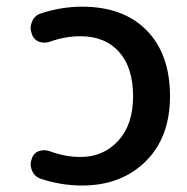

<svg xmlns="http://www.w3.org/2000/svg" viewBox="-20 -576 569 584"><path d="M131.8 -449.2Q124 -446.3 116.2 -446.3Q106.4 -446.3 97.7 -449.2Q81.1 -457 76.2 -474.6Q73.2 -482.4 73.2 -490.2Q73.2 -501 78.1 -511.7Q85.9 -529.3 104.5 -535.2Q167 -555.7 229.5 -555.7Q355.5 -555.7 426.3 -483.4Q497.1 -411.1 497.1 -283.2Q497.1 -158.2 422.9 -85Q348.6 -11.7 229.5 -11.7Q166 -11.7 104.5 -32.2Q85.9 -38.1 78.1 -55.7Q73.2 -66.4 73.2 -76.2Q73.2 -84 76.2 -91.8Q81.1 -109.4 97.7 -116.2Q106.4 -119.1 115.2 -119.1Q123 -119.1 130.9 -116.2Q177.7 -98.6 224.6 -98.6Q294.9 -98.6 339.8 -147.9Q384.8 -197.3 384.8 -283.2Q384.8 -370.1 342.3 -418Q299.8 -465.8 224.6 -465.8Q178.7 -465.8 131.8 -449.2Z"/></svg>

Font: Gen Jyuu GothicX Medium
Style: Regular
Weight: 500
Designer: Ryoko NISHIZUKA (kana &amp; ideographs); Paul D. Hunt (Latin, Greek &amp; Cyrillic); Wenlong ZHANG (bopomofo); Sandoll C
Version: Version 1.058.20140828